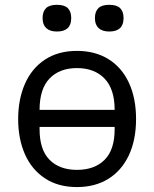

<svg xmlns="http://www.w3.org/2000/svg" viewBox="-20 -770 640 798"><path d="M55.5 -275Q55.5 -357 83.5 -421.2Q111.5 -485.5 166.5 -522Q221.5 -558.5 300 -558.5Q375.5 -558.5 431 -524Q486.5 -489.5 516 -425.5Q545.5 -361.5 545.5 -275Q545.5 -189 515.8 -125.2Q486 -61.5 430.8 -27Q375.5 7.5 300 7.5Q221.5 7.5 166.5 -29Q111.5 -65.5 83.5 -129.2Q55.5 -193 55.5 -275ZM456.5 -233V-242.5H144.5V-233Q144.5 -147.5 186 -105.8Q227.5 -64 300 -64Q373 -64 414.8 -105.8Q456.5 -147.5 456.5 -233ZM300 -487Q227.5 -487 186 -443.8Q144.5 -400.5 144.5 -313.5H456.5Q456.5 -400 414.5 -443.5Q372.5 -487 300 -487ZM157 -694.5Q157 -722 171.2 -736Q185.5 -750 216.5 -750Q248 -750 262 -736Q276 -722 276 -694.5Q276 -639 216.5 -639Q187.5 -639 172.2 -653.2Q157 -667.5 157 -694.5ZM374.5 -694.5Q374.5 -722 388.8 -736Q403 -750 434 -750Q465.5 -750 479.5 -736Q493.5 -722 493.5 -694.5Q493.5 -639 434 -639Q405 -639 389.8 -653.2Q374.5 -667.5 374.5 -694.5Z"/></svg>

Font: JuliaMono Light
Style: Regular
Weight: 300
Monospace: yes
Designer: cormullion
Foundry: corm
Version: Version 0.054; ttfautohint (v1.8.4)